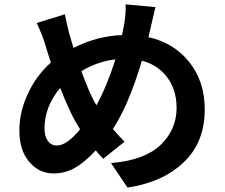

<svg xmlns="http://www.w3.org/2000/svg" viewBox="-20 -814 1040 886"><path d="M242.2 -142.6Q289.1 -142.6 349.6 -217.8Q305.7 -284.2 257.8 -408.2Q185.5 -322.3 185.5 -221.7Q185.5 -185.5 200.7 -164.1Q215.8 -142.6 242.2 -142.6ZM512.7 -540Q428.7 -530.3 355.5 -485.4Q395.5 -376 424.8 -328.1Q472.7 -414.1 512.7 -540ZM673.8 -680.7 665 -642.6Q783.2 -616.2 854 -526.9Q924.8 -437.5 924.8 -308.6Q924.8 -157.2 827.6 -64.9Q730.5 27.3 568.4 51.8L492.2 -61.5Q646.5 -74.2 720.7 -145Q794.9 -215.8 794.9 -316.4Q794.9 -398.4 752.4 -456.1Q710 -513.7 634.8 -534.2Q574.2 -330.1 501 -218.8Q523.4 -191.4 554.7 -160.2L456.1 -81.1Q431.6 -107.4 421.9 -120.1Q370.1 -64.5 325.2 -39.1Q280.3 -13.7 226.6 -13.7Q161.1 -13.7 115.2 -66.9Q69.3 -120.1 69.3 -211.9Q69.3 -296.9 108.4 -381.3Q147.5 -465.8 214.8 -525.4Q197.3 -578.1 189.5 -605.5Q176.8 -649.4 149.4 -708L279.3 -748Q287.1 -707 300.8 -654.3Q305.7 -635.7 319.3 -592.8Q425.8 -647.5 543 -652.3Q543.9 -658.2 552.7 -700.2Q561.5 -752 559.6 -793.9L697.3 -781.2Q696.3 -777.3 673.8 -680.7Z"/></svg>

Font: Gen Shin Gothic Monospace Bold
Style: Bold
Weight: 700
Designer: [Source Han Sans]
Ryoko NISHIZUKA  (kana & ideographs); Paul D. Hunt (Latin, Greek & Cyrillic); Wenlong ZHANG  (bopomofo
Version: Version 1.002.20150607